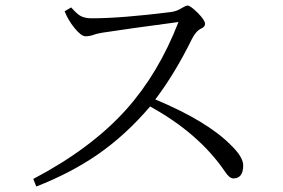

<svg xmlns="http://www.w3.org/2000/svg" viewBox="-20 -723 1040 705"><path d="M550.3 -357.9Q741.7 -277.8 828.1 -189.9Q873 -146.5 873 -115.7Q873 -67.9 836.9 -67.9Q822.3 -67.9 806.2 -92.8Q710.4 -233.4 531.2 -332Q440.9 -226.1 337.4 -154.8Q240.2 -87.9 113.3 -38.1L102.1 -65.9Q314.9 -177.7 443.4 -320.8Q562.5 -454.1 635.3 -642.1Q451.2 -617.7 356 -603Q331.1 -598.6 322.3 -594.7Q308.6 -589.8 293.9 -589.8Q277.8 -589.8 252.4 -621.6Q230 -649.4 217.3 -681.6L241.2 -695.8Q263.2 -670.9 276.4 -664.1Q292 -655.8 316.9 -655.8Q424.3 -655.8 606.9 -678.7Q629.9 -681.6 647.9 -693.8Q663.1 -702.6 668.9 -702.6Q678.7 -702.6 706.1 -675.8Q732.9 -648.4 732.9 -635.7Q732.9 -624.5 719.7 -618.7Q699.2 -609.4 684.1 -578.6Q622.6 -453.6 550.3 -357.9Z"/></svg>

Font: I.Ming
Style: Regular
Weight: 400
Designer: Ichiten Fonts Project
Version: Version 5.10 Mar 24, 2018